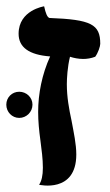

<svg xmlns="http://www.w3.org/2000/svg" viewBox="-41 -587 350 609"><path d="M95 -55C95 -30 91 -13 83 -1C83 -1 201 27 201 -97C201 -130 193 -166 186 -204C178 -241 171 -279 171 -320C171 -338 173 -375 181 -407C193 -403 208 -400 223 -400C235 -400 248 -402 261 -407C270 -419 277 -440 277 -448C277 -510 248 -525 116 -530C109 -532 104 -544 99 -567C99 -567 18 -555 18 -480C18 -437 51 -413 118 -408C92 -351 80 -289 80 -232C80 -202 83 -172 87 -143C91 -112 95 -83 95 -55ZM-21 -255C-21 -232 -3 -213 20 -213C43 -213 62 -232 62 -255C62 -278 43 -296 20 -296C-3 -296 -21 -278 -21 -255Z"/></svg>

Font: Libertinus Serif
Style: Bold
Weight: 700
Designer: Philipp H. Poll, Khaled Hosny
Foundry: Caleb Maclennan
Version: Version 7.050;RELEASE